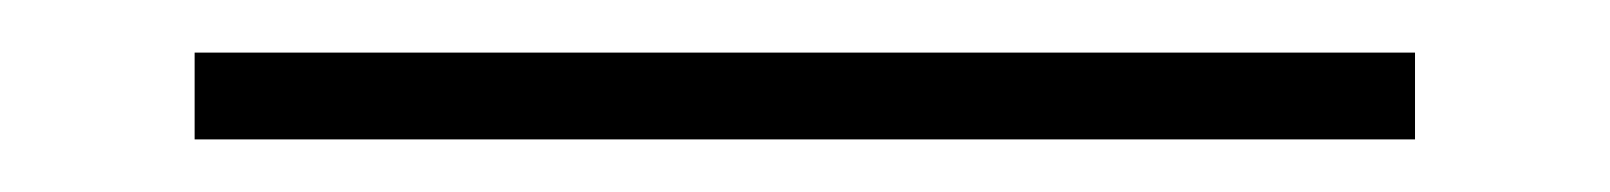

<svg xmlns="http://www.w3.org/2000/svg" viewBox="-20 50 612 73"><path d="M518 70V103H54V70Z"/></svg>

Font: SUIT Variable
Style: Regular
Weight: 400
Designer: Sunn Youn; Korean Glyphs from Source Han Sans (Sandoll Communications; Soo-young Jang, Joo-yeon Kang)
Foundry: Sunn
Version: Version 1.150;FEAKit 1.0